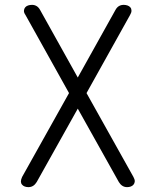

<svg xmlns="http://www.w3.org/2000/svg" viewBox="-20 -760 640 790"><path d="M515 -698 336 -377 529 -32Q535 -21 534.5 -13.5Q534 -6 529.5 -0.5Q525 5 518 7.5Q511 10 503 10Q492 10 483.5 4.5Q475 -1 469 -11L300 -313L131 -11Q125 -1 116.5 4.5Q108 10 97 10Q89 10 82 7.5Q75 5 70.5 -0.5Q66 -6 66 -13.5Q66 -21 71 -32L264 -377L85 -698Q78 -708 78.5 -716Q79 -724 83.5 -729.5Q88 -735 95.5 -737.5Q103 -740 112 -740Q122 -740 130.5 -735Q139 -730 145 -719L300 -441L455 -719Q461 -730 469.5 -735Q478 -740 489 -740Q497 -740 504.5 -737.5Q512 -735 516.5 -729.5Q521 -724 521 -716Q521 -708 515 -698Z"/></svg>

Font: Maple Mono NL ExtraLight
Style: Regular
Weight: 275
Monospace: yes
Designer: subframe7536
Version: Version 7.000